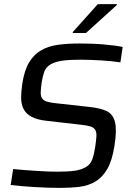

<svg xmlns="http://www.w3.org/2000/svg" viewBox="-20 -908 667 936"><path d="M32 0ZM273 8Q216 8 149.5 4Q83 0 32 -6L44 -84Q70 -81 99.5 -79Q129 -77 157.5 -75Q186 -73 212 -72Q238 -71 258 -71Q311 -71 343 -75.5Q375 -80 398 -93Q421 -106 430 -131.5Q439 -157 444 -191Q449 -224 450 -243.5Q451 -263 444.5 -274.5Q438 -286 421 -291.5Q404 -297 374 -300L208 -319Q161 -324 134 -338.5Q107 -353 95 -376.5Q83 -400 83 -431.5Q83 -463 89 -502Q99 -566 122 -604Q145 -642 180 -662.5Q215 -683 262 -689.5Q309 -696 367 -696Q396 -696 426 -695Q456 -694 484 -691.5Q512 -689 536.5 -686Q561 -683 578 -679L567 -604Q548 -607 524 -609.5Q500 -612 474 -613.5Q448 -615 422 -616Q396 -617 372 -617Q317 -617 283 -612Q249 -607 228 -595Q204 -581 196 -559Q188 -537 183 -505Q179 -476 178.5 -458Q178 -440 185 -429Q192 -418 207.5 -413Q223 -408 250 -405L413 -387Q464 -382 497 -368Q530 -354 541 -312Q550 -272 538 -197Q527 -126 503.5 -85Q480 -44 446 -23.5Q412 -3 368.5 2.5Q325 8 273 8ZM335 -747ZM335 -747V-752L457 -888H550L549 -883L399 -747Z"/></svg>

Font: Azeri Sans
Style: Italic
Weight: 400
Designer: Hector Gatti & Omnibus-Type (original fonts) / Cristiano Sobral (main changes and remastering)
Foundry: Omnibus-Type
Version: Version 0.07;August 21, 2020;FontCreator 13.0.0.2681 64-bit;